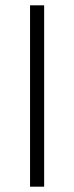

<svg xmlns="http://www.w3.org/2000/svg" viewBox="-20 -702 279 722"><path d="M93 0H146V-682H93Z"/></svg>

Font: MV Cash ExtraLight
Style: Regular
Weight: 200
Designer: Rodrigo Fuenzalida
Foundry: fragTYPE
Version: Version 1.100;Glyphs 3.1.2 (3151)